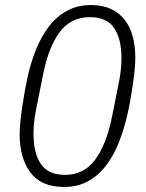

<svg xmlns="http://www.w3.org/2000/svg" viewBox="-20 -730 580 762"><path d="M234 12Q144 12 101 -45Q58 -102 58 -197Q58 -221 61 -249.5Q64 -278 68.5 -308Q73 -338 78 -366Q83 -394 88 -417Q101 -479 122.5 -532.5Q144 -586 174.5 -625.5Q205 -665 246.5 -687.5Q288 -710 341 -710Q386 -710 419 -695Q452 -680 474 -652.5Q496 -625 506.5 -586.5Q517 -548 517 -501Q517 -478 514 -449Q511 -420 506.5 -390Q502 -360 497 -331.5Q492 -303 487 -281Q473 -219 452 -165.5Q431 -112 400.5 -72.5Q370 -33 329 -10.5Q288 12 234 12ZM238 -36Q313 -36 357.5 -96Q402 -156 424 -264L453 -409Q458 -435 460 -457.5Q462 -480 462 -499Q462 -577 432.5 -619.5Q403 -662 337 -662Q261 -662 216.5 -602Q172 -542 151 -434L122 -289Q117 -263 115 -240.5Q113 -218 113 -199Q113 -121 142.5 -78.5Q172 -36 238 -36Z"/></svg>

Font: IBM Plex Sans Condensed Light
Style: Italic
Weight: 300
Width: 3
Italic angle: -11°
Designer: Mike Abbink, Paul van der Laan, Pieter van Rosmalen
Foundry: Bold Monday
Version: Version 1.3